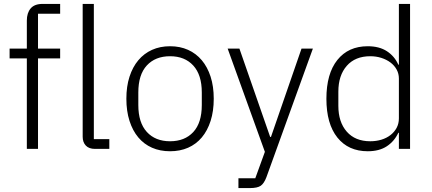

<svg xmlns="http://www.w3.org/2000/svg" viewBox="-20 -760 2206 980"><path d="M117 -462H29V-512H117V-655Q117 -694 136.5 -717Q156 -740 197 -740H287V-690H174V-512H287V-462H174V0H117Z M465 0Q434 0 418 -17Q402 -34 402 -62V-740H459V-50H538V0Z M848 12Q797 12 756 -6Q715 -24 686 -58.5Q657 -93 641 -143Q625 -193 625 -256Q625 -319 641 -368.5Q657 -418 686 -452.5Q715 -487 756 -505.5Q797 -524 848 -524Q899 -524 940 -505.5Q981 -487 1010 -452.5Q1039 -418 1055 -368.5Q1071 -319 1071 -256Q1071 -193 1055 -143Q1039 -93 1010 -58.5Q981 -24 940 -6Q899 12 848 12ZM848 -39Q923 -39 966.5 -86Q1010 -133 1010 -224V-288Q1010 -378 966.5 -425.5Q923 -473 848 -473Q773 -473 729.5 -426Q686 -379 686 -288V-224Q686 -134 729.5 -86.5Q773 -39 848 -39Z M1519 -512H1577L1340 144Q1328 176 1311 188Q1294 200 1255 200H1197V150H1283L1332 15L1142 -512H1202L1359 -61H1363Z M2016 -82H2013Q1993 -39 1954.5 -13.5Q1916 12 1857 12Q1758 12 1702 -58Q1646 -128 1646 -256Q1646 -384 1702 -454Q1758 -524 1857 -524Q1916 -524 1955 -498.5Q1994 -473 2013 -430H2016V-740H2073V0H2016ZM1870 -39Q1900 -39 1926.5 -47Q1953 -55 1973 -70.5Q1993 -86 2004.5 -107.5Q2016 -129 2016 -156V-359Q2016 -384 2004.5 -405Q1993 -426 1973 -441Q1953 -456 1926.5 -464.5Q1900 -473 1870 -473Q1793 -473 1750 -424Q1707 -375 1707 -292V-220Q1707 -137 1750 -88Q1793 -39 1870 -39Z"/></svg>

Font: IBM Plex Sans Arabic Light
Style: Regular
Weight: 300
Designer: Mike Abbink, Paul van der Laan, Pieter van Rosmalen, Wael Morcos, Khajak Apelian
Foundry: Bold Monday
Version: Version 1.2